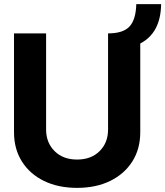

<svg xmlns="http://www.w3.org/2000/svg" viewBox="-20 -887 790 917"><path d="M348.1 -125Q415.5 -125 455.8 -165.3Q496.1 -205.6 496.1 -268.1V-727.5Q567.9 -727.5 598.4 -760.3Q628.9 -793 630.9 -867.2H749.5Q747.6 -730 649.9 -679.2V-255.4Q649.9 -175.8 612.1 -116Q574.2 -56.2 506.3 -22.9Q438.5 10.3 348.1 10.3Q257.8 10.3 189.9 -22.9Q122.1 -56.2 84.5 -116Q46.9 -175.8 46.9 -255.4V-727.5H200.2V-268.1Q200.2 -205.6 240.7 -165.3Q281.2 -125 348.1 -125Z"/></svg>

Font: Inter Tight
Style: Bold
Weight: 700
Designer: Rasmus Andersson
Foundry: rsms
Version: Version 3.004; ttfautohint (v1.8.4.7-5d5b)